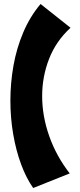

<svg xmlns="http://www.w3.org/2000/svg" viewBox="-20 -823 400 961"><path d="M146 118Q111 68 85.5 -1Q60 -70 46 -151.5Q32 -233 32 -320Q32 -408 47.5 -495Q63 -582 96.5 -661Q130 -740 183 -803L333 -684Q260 -617 225.5 -528Q191 -439 191 -342Q191 -242 226.5 -141.5Q262 -41 329 45Z"/></svg>

Font: Marhey ExtraBold
Style: Regular
Weight: 800
Designer: Nur Syamsi & Bustanul Arifin
Foundry: Namelatype
Version: Version 1.000; ttfautohint (v1.8.4.7-5d5b)